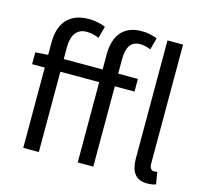

<svg xmlns="http://www.w3.org/2000/svg" viewBox="-115 -940 1158 1083"><g transform="rotate(15 464.0 -398.0)"><path d="M832 13C856 13 871 10 884 5L872 -65C862 -63 857 -63 852 -63C839 -63 827 -74 827 -102V-796H736V-108C736 -31 764 13 832 13ZM425 0H516V-469H631V-543H516V-629C516 -699 541 -736 593 -736C612 -736 634 -731 655 -722L674 -791C649 -802 616 -809 584 -809C475 -809 425 -740 425 -630V-543H198V-613C198 -685 229 -725 283 -725C310 -725 332 -720 356 -709L375 -779C347 -791 311 -798 276 -798C163 -798 107 -728 107 -616V-543L33 -538V-469H107V0H198V-469H425Z"/></g></svg>

Font: Source Han Sans HK
Style: Regular
Weight: 400
Designer: Ryoko NISHIZUKA 西塚涼子 (kana, bopomofo & ideographs); Paul D. Hunt (Latin, Greek & Cyrillic); Sandoll Communications 산돌커뮤니
Foundry: Adobe
Version: Version 2.000;hotconv 1.0.107;makeotfexe 2.5.65593